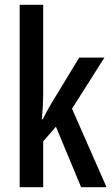

<svg xmlns="http://www.w3.org/2000/svg" viewBox="-20 -780 466 800"><path d="M160 -398V-760H62V0H160V-191L213 -252L318 0H424L280 -327L415 -540H310L194 -349C182 -329 170 -307 158 -283H154C158 -320 160 -358 160 -398Z"/></svg>

Font: Noto Sans Bengali ExtraCondensed Medium
Style: Regular
Weight: 500
Width: 2
Designer: Joana Ranito - Universal Thirst; Jelle Bosma - Monotype Design Team
Foundry: Universal Thirst ehf.
Version: Version 3.000